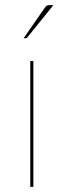

<svg xmlns="http://www.w3.org/2000/svg" viewBox="-20 -728 248 748"><path d="M110 -490V0H98V-490ZM188 -708 87 -583Q84.5 -579 79 -579H72L154 -697Q158.5 -704 162.5 -706Q166.5 -708 175 -708Z"/></svg>

Font: Lato 2
Style: Regular
Weight: 100
Designer: Lukasz Dziedzic with Adam Twardoch and Botio Nikoltchev
Foundry: tyPoland Lukasz Dziedzic
Version: Version 2.015; 2015-08-06; http://www.latofonts.com/